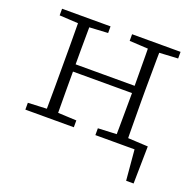

<svg xmlns="http://www.w3.org/2000/svg" viewBox="-114 -605 883 871"><g transform="rotate(20 327.0 -170.0)"><path d="M594 0H505V-39L621 -33L618 147H582L567 -24ZM132 0Q132 -30 132.5 -67Q133 -104 133 -143Q133 -182 133 -216V-271Q133 -306 133 -344.5Q133 -383 132.5 -420.5Q132 -458 132 -487H187Q187 -458 186.5 -420Q186 -382 186 -342Q186 -302 186 -264V-242Q186 -195 186 -151Q186 -107 186.5 -68.5Q187 -30 187 0ZM469 0Q470 -30 470 -68.5Q470 -107 470.5 -151Q471 -195 471 -242V-264Q471 -302 470.5 -342Q470 -382 470 -420Q470 -458 469 -487H525Q524 -458 524 -420.5Q524 -383 523.5 -344.5Q523 -306 523 -271V-216Q523 -182 523.5 -143Q524 -104 524 -67Q524 -30 525 0ZM42 0V-33L151 -38H169L276 -33V0ZM42 -455V-487H276V-455L169 -449H151ZM380 0V-33L488 -38H507L614 -33V0ZM380 -455V-487H614V-455L507 -449H488ZM165 -236V-271H491V-236Z"/></g></svg>

Font: Source Serif 4 Light
Style: Regular
Weight: 300
Designer: Frank Grießhammer
Foundry: Adobe Systems Incorporated
Version: Version 4.004;hotconv 1.0.116;makeotfexe 2.5.65601